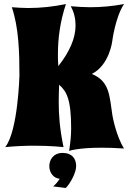

<svg xmlns="http://www.w3.org/2000/svg" viewBox="-20 -724 639 958"><path d="M599 17C558 -47 541 -148 541 -148C526 -240 530 -318 438 -355C526 -399 540 -518 540 -518C540 -518 555 -638 599 -704C542 -693 486 -688 430 -688C398 -688 365 -690 333 -693C350 -662 357 -630 357 -597C357 -532 326 -464 271 -394C269 -414 269 -434 269 -454C269 -536 281 -620 309 -704C248 -691 185 -684 120 -684C93 -684 66 -686 39 -688C74 -586 77 -459 77 -348C77 -348 70 -70 6 10C58 5 107 3 150 3C236 3 297 10 297 10C277 -86 273 -154 273 -215C273 -245 274 -272 275 -301C312 -269 335 -229 335 -84C335 -44 331 -12 325 29C325 29 368 13 486 13C518 13 555 14 599 17ZM360 105C360 66 338 39 293 39C243 39 226 77 226 105C226 138 248 166 278 168C269 182 258 196 245 206L308 214C330 193 360 138 360 105Z"/></svg>

Font: Spicy Rice
Style: Regular
Weight: 400
Designer: Astigmatic (AOETI)
Foundry: Astigmatic (AOETI)
Version: Version 1.000